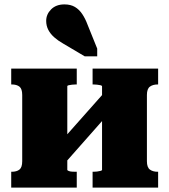

<svg xmlns="http://www.w3.org/2000/svg" viewBox="-20 -853 770 873"><path d="M81 -120V-421Q81 -449 68.5 -459Q56 -469 33 -469H31V-541H329V-469H325Q317 -469 308 -468Q299 -467 292.5 -465.5Q286 -464 286 -461V-81Q286 -78 292.5 -75.5Q299 -73 308 -72.5Q317 -72 325 -72H329V0H31V-72H33Q56 -72 68.5 -82Q81 -92 81 -120ZM444 -80V-460Q444 -464 437 -465.5Q430 -467 421 -468Q412 -469 405 -469H401V-541H699V-469H697Q675 -469 661.5 -459Q648 -449 648 -421V-120Q648 -92 661.5 -82Q675 -72 697 -72H699V0H401V-72H405Q412 -72 421 -73Q430 -74 437 -76Q444 -78 444 -80ZM273 -109 219 -167 455 -433 509 -376ZM378 -741 422 -632V-597H365L267 -655Q244 -668 226.5 -683.5Q209 -699 199.5 -717.5Q190 -736 190 -758Q190 -788 212.5 -810.5Q235 -833 273 -833Q301 -833 320.5 -821.5Q340 -810 354 -789Q368 -768 378 -741Z"/></svg>

Font: Roboto Serif ExtraBold
Style: Regular
Weight: 800
Designer: Greg Gazdowicz
Foundry: Commercial Type
Version: Version 1.008